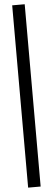

<svg xmlns="http://www.w3.org/2000/svg" viewBox="-69 -928 310 1142"><g transform="rotate(-5 86.0 -357.0)"><path d="M50.8 -901.4H125.5V187H50.8Z"/></g></svg>

Font: VarendraSemibold
Style: Regular
Weight: 600
Designer: Jacob Thomas
Foundry: Bangla Type Foundry
Version: Version 1.008